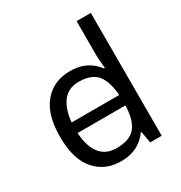

<svg xmlns="http://www.w3.org/2000/svg" viewBox="-179 -889 972 1029"><g transform="rotate(-30 307.5 -375.0)"><path d="M104 -238V-303H480V-238ZM275 10Q175 10 115 -59.5Q55 -129 55 -267Q55 -405 115.5 -475.5Q176 -546 276 -546Q318 -546 349 -535.5Q380 -525 403 -507Q426 -489 442 -467H448Q447 -480 444.5 -505.5Q442 -531 442 -546V-760H530V0H459L446 -72H442Q426 -49 403 -30.5Q380 -12 348.5 -1Q317 10 275 10ZM289 -63Q374 -63 408.5 -109.5Q443 -156 443 -250V-266Q443 -366 410 -419.5Q377 -473 288 -473Q217 -473 181.5 -416.5Q146 -360 146 -265Q146 -169 181.5 -116Q217 -63 289 -63Z"/></g></svg>

Font: hexlgurmukhi05
Style: Book
Weight: 400
Designer: Jelle Bosma - Monotype Design Team
Foundry: Monotype Imaging Inc.
Version: Version 2.003